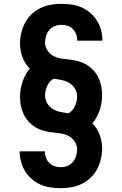

<svg xmlns="http://www.w3.org/2000/svg" viewBox="-20 -843 640 1006"><path d="M298 143Q271 143 244 139Q217 135 192 124Q167 113 146 94.5Q125 76 111 53Q97 30 90 3.5Q83 -23 83 -50H215Q215 -34 220.5 -18Q226 -2 237.5 10Q249 22 265 27.5Q281 33 298 33Q316 33 333 26.5Q350 20 361.5 6Q373 -8 378.5 -25Q384 -42 384 -60Q384 -83 370.5 -102.5Q357 -122 336.5 -132Q316 -142 293.5 -144.5Q271 -147 248.5 -150Q226 -153 204 -159.5Q182 -166 162.5 -178.5Q143 -191 128 -208Q113 -225 103.5 -245.5Q94 -266 89.5 -288.5Q85 -311 85 -334Q85 -354 88 -374Q91 -394 97.5 -413.5Q104 -433 113.5 -450.5Q123 -468 136 -484Q123 -496 113.5 -511.5Q104 -527 97.5 -544Q91 -561 88 -579Q85 -597 85 -615Q85 -643 91.5 -671Q98 -699 111.5 -724Q125 -749 145.5 -768.5Q166 -788 191.5 -800.5Q217 -813 245.5 -818Q274 -823 302 -823Q329 -823 356 -819Q383 -815 408 -804Q433 -793 454 -774.5Q475 -756 489 -733Q503 -710 510 -683.5Q517 -657 517 -630H385Q385 -646 379.5 -662Q374 -678 362.5 -690Q351 -702 335 -707.5Q319 -713 302 -713Q284 -713 267 -706.5Q250 -700 238.5 -686Q227 -672 221.5 -655Q216 -638 216 -620Q216 -597 229.5 -577.5Q243 -558 263.5 -548Q284 -538 306.5 -535.5Q329 -533 351.5 -530Q374 -527 396 -520.5Q418 -514 437.5 -501.5Q457 -489 472 -472Q487 -455 496.5 -434.5Q506 -414 510.5 -391.5Q515 -369 515 -346Q515 -326 512 -306Q509 -286 502.5 -266.5Q496 -247 486.5 -229.5Q477 -212 464 -196Q477 -184 486.5 -168.5Q496 -153 502.5 -136Q509 -119 512 -101Q515 -83 515 -65Q515 -37 508.5 -9Q502 19 488.5 44Q475 69 454.5 88.5Q434 108 408.5 120.5Q383 133 354.5 138Q326 143 298 143ZM338 -249Q350 -255 358.5 -265Q367 -275 372.5 -287Q378 -299 381 -312Q384 -325 384 -338Q384 -359 373 -378Q362 -397 343.5 -408Q325 -419 304 -423.5Q283 -428 262 -431Q250 -425 241.5 -415Q233 -405 227.5 -393Q222 -381 219 -368Q216 -355 216 -342Q216 -321 227 -302Q238 -283 256.5 -272Q275 -261 296 -256.5Q317 -252 338 -249Z"/></svg>

Font: Iosevka Etoile Extrabold
Style: Regular
Weight: 800
Designer: Belleve Invis
Foundry: Belleve Invis
Version: Version 22.1.2; ttfautohint (v1.8.4)